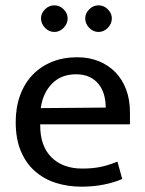

<svg xmlns="http://www.w3.org/2000/svg" viewBox="-20 -692 544 721"><path d="M468 -225H131V-221Q131 -143 173.5 -101Q216 -59 289 -59Q327 -59 356.5 -65Q386 -71 421 -85L439 -20Q410 -7 370.5 1Q331 9 286 9Q235 9 190.5 -5Q146 -19 112 -48.5Q78 -78 58.5 -124Q39 -170 39 -234Q39 -289 55.5 -334Q72 -379 102 -410.5Q132 -442 174.5 -459.5Q217 -477 270 -477Q315 -477 351.5 -462Q388 -447 414 -420Q440 -393 454 -355Q468 -317 468 -271ZM377 -288Q377 -314 370.5 -336.5Q364 -359 350.5 -376Q337 -393 316 -403Q295 -413 265 -413Q210 -413 175.5 -378Q141 -343 133 -286ZM134 -623Q134 -642 149 -657Q164 -672 184 -672Q204 -672 219 -657Q234 -642 234 -623Q234 -603 219 -587.5Q204 -572 184 -572Q164 -572 149 -587.5Q134 -603 134 -623ZM300 -623Q300 -642 315 -657Q330 -672 350 -672Q370 -672 385 -657Q400 -642 400 -623Q400 -603 385 -587.5Q370 -572 350 -572Q330 -572 315 -587.5Q300 -603 300 -623Z"/></svg>

Font: Mukta
Style: Regular
Weight: 400
Designer: Girish Dalvi and Yashodeep Gholap
Foundry: Ek Type
Version: Version 2.538;PS 1.001;hotconv 16.6.51;makeotf.lib2.5.65220;